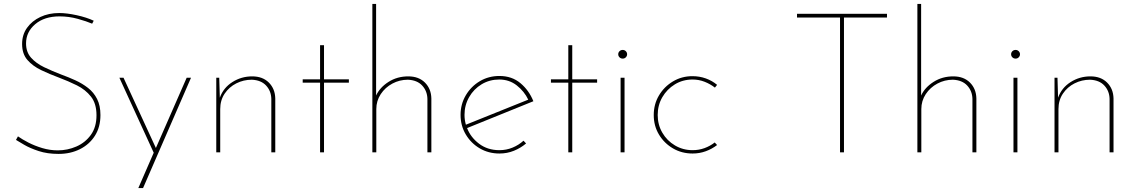

<svg xmlns="http://www.w3.org/2000/svg" viewBox="-20 -772 5757 973"><path d="M447 -652Q419 -664 374 -676.5Q329 -689 282 -689Q205 -689 158.5 -649.5Q112 -610 112 -552Q112 -508 137.5 -479.5Q163 -451 203.5 -431.5Q244 -412 291 -394Q327 -381 362 -365Q397 -349 426 -326.5Q455 -304 472 -270.5Q489 -237 489 -189Q489 -128 461 -84Q433 -40 385 -16Q337 8 277 8Q220 8 176 -6.5Q132 -21 103 -38Q74 -55 61 -63L71 -81Q92 -66 124 -49.5Q156 -33 194.5 -21.5Q233 -10 273 -10Q322 -10 367 -29.5Q412 -49 440.5 -88.5Q469 -128 469 -188Q469 -247 441 -282.5Q413 -318 369.5 -339.5Q326 -361 278 -379Q232 -396 189 -416.5Q146 -437 119 -468Q92 -499 92 -549Q92 -596 117 -631Q142 -666 184.5 -686Q227 -706 280 -706Q318 -706 368.5 -695Q419 -684 455 -667Z M681 181 759 2 585 -378H606L770 -22L926 -378H948L705 181Z M1091 -378 1094 -277Q1112 -327 1157.5 -356Q1203 -385 1258 -385Q1311 -385 1342.5 -353.5Q1374 -322 1375 -273V0H1355V-271Q1354 -311 1328.5 -338.5Q1303 -366 1256 -368Q1214 -368 1177.5 -349.5Q1141 -331 1118.5 -297.5Q1096 -264 1096 -219V0H1076V-378Z M1602 -543H1622V-370H1748V-353H1622V0H1602V-353H1514V-370H1602Z M1867 0V-752H1886V-288Q1905 -329 1949 -357Q1993 -385 2049 -385Q2102 -385 2133.5 -353.5Q2165 -322 2166 -273V0H2146V-271Q2145 -311 2119.5 -338.5Q2094 -366 2047 -368Q2005 -368 1968.5 -348.5Q1932 -329 1909.5 -295Q1887 -261 1887 -219V0Z M2511 6Q2456 6 2411.5 -20Q2367 -46 2340.5 -90.5Q2314 -135 2314 -190Q2314 -244 2340.5 -289Q2367 -334 2411.5 -360.5Q2456 -387 2511 -387Q2574 -387 2617.5 -350.5Q2661 -314 2683 -259L2347 -123Q2365 -76 2408 -43.5Q2451 -11 2511 -11Q2546 -11 2577.5 -24Q2609 -37 2633 -59L2646 -45Q2619 -22 2584.5 -8Q2550 6 2511 6ZM2334 -190Q2334 -164 2341 -140L2657 -267Q2637 -309 2599 -339Q2561 -369 2510 -369Q2461 -369 2421 -345Q2381 -321 2357.5 -280Q2334 -239 2334 -190Z M2860 -543H2880V-370H3006V-353H2880V0H2860V-353H2772V-370H2860Z M3125 -378H3145V0H3125ZM3113 -497Q3113 -506 3119.5 -512.5Q3126 -519 3136 -519Q3145 -519 3151.5 -512.5Q3158 -506 3158 -497Q3158 -488 3151.5 -481.5Q3145 -475 3136 -475Q3126 -475 3119.5 -481.5Q3113 -488 3113 -497Z M3614 -37Q3588 -17 3556.5 -5.5Q3525 6 3490 6Q3435 6 3390.5 -20Q3346 -46 3319.5 -90Q3293 -134 3293 -189Q3293 -244 3319.5 -288.5Q3346 -333 3390.5 -359.5Q3435 -386 3489 -386Q3525 -386 3557 -374.5Q3589 -363 3614 -342L3603 -328Q3580 -346 3551 -357.5Q3522 -369 3490 -369Q3440 -369 3400 -344.5Q3360 -320 3336.5 -279.5Q3313 -239 3313 -189Q3313 -140 3336.5 -99.5Q3360 -59 3400.5 -35Q3441 -11 3490 -11Q3522 -11 3550.5 -21.5Q3579 -32 3602 -50Z M4019 -702H4475V-683H4257V0H4237V-683H4019Z M4629 0V-752H4648V-288Q4667 -329 4711 -357Q4755 -385 4811 -385Q4864 -385 4895.5 -353.5Q4927 -322 4928 -273V0H4908V-271Q4907 -311 4881.5 -338.5Q4856 -366 4809 -368Q4767 -368 4730.5 -348.5Q4694 -329 4671.5 -295Q4649 -261 4649 -219V0Z M5116 -378H5136V0H5116ZM5104 -497Q5104 -506 5110.5 -512.5Q5117 -519 5127 -519Q5136 -519 5142.5 -512.5Q5149 -506 5149 -497Q5149 -488 5142.5 -481.5Q5136 -475 5127 -475Q5117 -475 5110.5 -481.5Q5104 -488 5104 -497Z M5339 -378 5342 -277Q5360 -327 5405.5 -356Q5451 -385 5506 -385Q5559 -385 5590.5 -353.5Q5622 -322 5623 -273V0H5603V-271Q5602 -311 5576.5 -338.5Q5551 -366 5504 -368Q5462 -368 5425.5 -349.5Q5389 -331 5366.5 -297.5Q5344 -264 5344 -219V0H5324V-378Z"/></svg>

Font: Synthetic Thin
Style: Regular
Weight: 100
Designer: Santiago Orozco
Foundry: Typemade
Version: Version 2.000; ttfautohint (v1.8.4.7-5d5b)